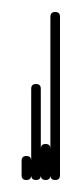

<svg xmlns="http://www.w3.org/2000/svg" viewBox="-20 -300 120 320"><path d="M0 0Q0 0 0 0Q0 0 0 0Q0 0 0 0Q0 0 0 0H16Q16 0 16 0Q16 0 16 0Q16 0 16 0Q16 0 16 0Z M16 -8H32V-32H16ZM24 -16Q20 -16 18 -14Q16 -12 16 -8Q16 -4 18 -2Q20 0 24 0Q28 0 30 -2Q32 -4 32 -8Q32 -12 30 -14Q28 -16 24 -16ZM24 -40Q20 -40 18 -38Q16 -36 16 -32Q16 -28 18 -26Q20 -24 24 -24Q28 -24 30 -26Q32 -28 32 -32Q32 -36 30 -38Q28 -40 24 -40Z M32 -8H48V-152H32ZM40 -16Q36 -16 34 -14Q32 -12 32 -8Q32 -4 34 -2Q36 0 40 0Q44 0 46 -2Q48 -4 48 -8Q48 -12 46 -14Q44 -16 40 -16ZM40 -160Q36 -160 34 -158Q32 -156 32 -152Q32 -148 34 -146Q36 -144 40 -144Q44 -144 46 -146Q48 -148 48 -152Q48 -156 46 -158Q44 -160 40 -160Z M48 -8H64V-52H48ZM56 -16Q52 -16 50 -14Q48 -12 48 -8Q48 -4 50 -2Q52 0 56 0Q60 0 62 -2Q64 -4 64 -8Q64 -12 62 -14Q60 -16 56 -16ZM56 -60Q52 -60 50 -58Q48 -56 48 -52Q48 -48 50 -46Q52 -44 56 -44Q60 -44 62 -46Q64 -48 64 -52Q64 -56 62 -58Q60 -60 56 -60Z M64 -8H80V-272H64ZM72 -16Q68 -16 66 -14Q64 -12 64 -8Q64 -4 66 -2Q68 0 72 0Q76 0 78 -2Q80 -4 80 -8Q80 -12 78 -14Q76 -16 72 -16ZM72 -280Q68 -280 66 -278Q64 -276 64 -272Q64 -268 66 -266Q68 -264 72 -264Q76 -264 78 -266Q80 -268 80 -272Q80 -276 78 -278Q76 -280 72 -280Z"/></svg>

Font: Wavefont ExtraLight
Style: Regular
Weight: 250
Version: Version 3.004;gftools[0.9.33]